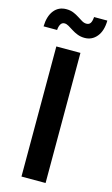

<svg xmlns="http://www.w3.org/2000/svg" viewBox="-166 -987 605 1037"><g transform="rotate(15 136.5 -468.0)"><path d="M203.6 -727.5V0H68.8V-727.5ZM203.6 -811.5Q182.1 -811.5 163.8 -818.6Q145.5 -825.7 130.9 -835.2Q116.2 -844.7 103.5 -852.1Q90.8 -859.4 80.1 -859.4Q65.4 -859.4 58.1 -846.4Q50.8 -833.5 49.8 -814.5H-25.9Q-24.4 -871.6 1 -903.8Q26.4 -936 69.8 -936Q92.3 -936 109.9 -928.7Q127.4 -921.4 141.6 -912.1Q155.8 -902.8 168.2 -895.5Q180.7 -888.2 193.4 -888.2Q209 -888.2 216.1 -899.7Q223.1 -911.1 224.6 -933.6H298.8Q297.9 -876 271.5 -843.8Q245.1 -811.5 203.6 -811.5Z"/></g></svg>

Font: V-Inter
Style: SemiBold-600
Weight: 600
Designer: Rasmus Andersson
Foundry: rsms
Version: Version 4.000;git-4146feb